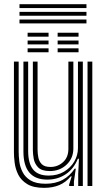

<svg xmlns="http://www.w3.org/2000/svg" viewBox="-20 -897 516 926"><path d="M193 9Q141 9 111.4 -9.1Q81.8 -27.2 68.1 -54.6Q54.5 -82 50.9 -110.8Q47.2 -139.5 47.2 -160.5V-600H70V-164.8Q70 -144.5 73.2 -118.2Q76.5 -92 88.8 -67.4Q101 -42.8 127.4 -26.8Q153.8 -10.8 200 -10.8Q247.8 -10.8 282.8 -30Q317.8 -49.2 340 -83.5H345.5L336.5 -21.5V0H313.5V-6.8L325.8 -46.5H321.2Q297.5 -17.5 265.5 -4.2Q233.5 9 193 9ZM402.2 0V-600H425.2V0ZM220 -72Q181 -72 163.9 -89.9Q146.8 -107.8 142.6 -131.5Q138.5 -155.2 138.5 -172.8V-600H161.2V-174Q161.2 -156.8 164.9 -137.6Q168.5 -118.5 181.6 -105.1Q194.8 -91.8 223.5 -91.8Q258.5 -91.8 284.1 -115Q309.8 -138.2 309.8 -178.8V-600H333.8V-181Q333.8 -133.8 301.1 -102.9Q268.5 -72 220 -72ZM206.5 -30.8Q93 -31.5 93 -166V-600H115.8V-168.8Q115.8 -109.5 139.4 -79.9Q163 -50.2 214.8 -50.2Q257 -50.2 288.9 -69.1Q320.8 -88 338.4 -118.2Q356 -148.5 356 -182.8V-600H379.5V0H357.2V-58L360.8 -131.5H355.5Q335.2 -81.5 295.9 -55.9Q256.5 -30.2 206.5 -30.8ZM258 -720.2V-739.2H358.8V-720.2ZM113.2 -720.2V-739.2H214.2V-720.2ZM113.2 -682.8V-701.5H214.2V-682.8ZM258 -682.8V-701.5H358.8V-682.8ZM113.2 -645V-663.8H214.2V-645ZM258 -645V-663.8H358.8V-645ZM74 -858.2V-876.8H397V-858.2ZM74 -821.2V-839.8H397V-821.2ZM74 -784.2V-802.8H397V-784.2Z"/></svg>

Font: Big Shoulders Inline Text
Style: Bold
Weight: 700
Designer: Patric King
Foundry: XO Type Co
Version: Version 1.000